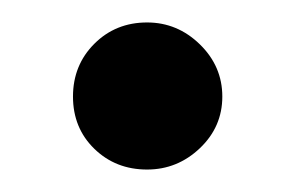

<svg xmlns="http://www.w3.org/2000/svg" viewBox="-20 -142 263 171"><path d="M45 -56Q45 -84 64 -103Q83 -122 111 -122Q138 -122 158 -102.5Q178 -83 178 -56Q178 -29 158 -10Q138 9 111 9Q83 9 64 -9.5Q45 -28 45 -56Z"/></svg>

Font: K2D
Style: Regular
Weight: 400
Version: Version 1.000; ttfautohint (v1.6)